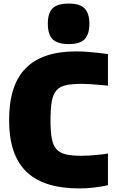

<svg xmlns="http://www.w3.org/2000/svg" viewBox="-20 -1042 657 1076"><path d="M365 -795Q302 -795 275 -822Q248 -849 248 -909Q248 -969 275 -995.5Q302 -1022 365 -1022Q429 -1022 455 -994Q481 -966 481 -909Q481 -851 455 -823Q429 -795 365 -795ZM425 14Q225 14 128 -79.5Q31 -173 31 -369Q31 -566 124.5 -660Q218 -754 407 -754Q442 -754 483.5 -750.5Q525 -747 585 -739V-562Q552 -565 529.5 -567Q507 -569 490.5 -570Q474 -571 461.5 -571.5Q449 -572 436 -572Q382 -572 348.5 -564.5Q315 -557 296 -535Q277 -513 270 -473Q263 -433 263 -369Q263 -306 270 -267Q277 -228 296 -206.5Q315 -185 348.5 -177Q382 -169 434 -169Q451 -169 472 -170Q493 -171 514 -173Q535 -175 553.5 -177Q572 -179 585 -182V-4Q548 4 507 9Q466 14 425 14Z"/></svg>

Font: Plata Sans Black
Style: Regular
Weight: 900
Designer: Pablo Impallari, Andres Torresi, & Cristiano Sobral
Foundry: Pablo Impallari, Andres Torresi, & Cristiano Sobral
Version: Version 1.00;December 28, 2019;FontCreator 12.0.0.2547 64-bi